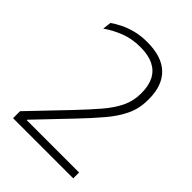

<svg xmlns="http://www.w3.org/2000/svg" viewBox="-191 -743 837 837"><g transform="rotate(45 228.0 -324.0)"><path d="M40 0V-43L201.5 -212Q249 -262 284.2 -303Q319.5 -344 339 -383.8Q358.5 -423.5 358.5 -469V-475Q358.5 -519 342.5 -549.8Q326.5 -580.5 294.5 -596.2Q262.5 -612 213.5 -612Q161.5 -612 118.5 -595Q75.5 -578 42 -554L46.5 -593.5Q64.5 -606.5 89.5 -619Q114.5 -631.5 147 -640Q179.5 -648.5 219.5 -648.5Q309 -648.5 354.5 -604.8Q400 -561 400 -478V-471.5Q400 -419.5 379.5 -376Q359 -332.5 322.2 -289Q285.5 -245.5 235.5 -193L88.5 -39V-25L71.5 -36H411V0Z"/></g></svg>

Font: Anek Latin Medium ExtraLight
Style: Regular
Weight: 250
Version: Version 1.003